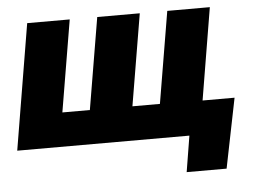

<svg xmlns="http://www.w3.org/2000/svg" viewBox="-50 -609 1102 830"><g transform="rotate(-5 500.5 -194.0)"><path d="M5.7 0 96.6 -545.5H281.2L214.5 -147.7H333.8L400.6 -545.5H585.2L518.5 -147.7H637.8L704.5 -545.5H889.2L822.8 -146.3H961.6L900.6 156.2H727.3L752.8 0Z"/></g></svg>

Font: Inter P Black
Style: Italic
Weight: 900
Italic angle: -9.40001°
Designer: Rasmus Andersson
Foundry: rsms
Version: Version 3.018;git-588b23468